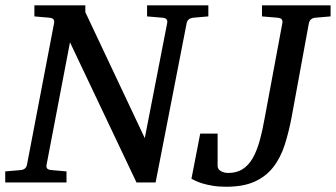

<svg xmlns="http://www.w3.org/2000/svg" viewBox="-34 -691 1272 727"><path d="M698.2 -624Q688.5 -623 681.9 -618.4Q675.3 -613.8 672.9 -604L555.2 0H482.9L231 -530.8L142.1 -65.9Q140.6 -58.6 144.5 -53.2Q148.4 -47.9 162.1 -46.9L217.8 -42V0H-14.2V-42L43 -46.9Q63.5 -48.3 67.9 -65.9L170.9 -604Q172.4 -612.3 168.5 -617.7Q164.6 -623 151.9 -624L96.2 -628.9V-670.9H289.1V-645L514.2 -168L599.1 -604Q600.6 -612.3 596.7 -617.7Q592.8 -623 580.1 -624L522.9 -628.9V-670.9H754.9V-628.9ZM1161.1 -624Q1140.6 -622.6 1135.7 -604L1071.8 -255.9Q1060.5 -193.8 1044.4 -143.6Q1028.3 -93.3 1000.5 -57.9Q972.7 -22.5 929.9 -3.2Q887.2 16.1 822.8 16.1Q793.5 16.1 770.5 12.2Q747.6 8.3 731.2 3.2Q714.8 -2 704.8 -7.1Q694.8 -12.2 690.9 -14.2L724.1 -185.1H790V-63Q790 -50.3 802.2 -43.2Q814.5 -36.1 830.1 -36.1Q861.8 -36.1 884.3 -50.3Q906.7 -64.5 922.4 -91.3Q938 -118.2 949 -157.5Q960 -196.8 968.8 -247.1L1035.2 -604Q1036.6 -612.3 1032.7 -617.7Q1028.8 -623 1016.1 -624L958 -628.9V-670.9H1217.8V-628.9Z"/></svg>

Font: Charis SIL
Style: Italic
Weight: 400
Italic angle: -11°
Foundry: SIL International
Version: Version 4.112